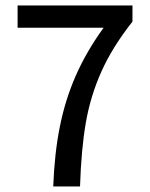

<svg xmlns="http://www.w3.org/2000/svg" viewBox="-20 -677 543 697"><path d="M43.9 -576.2V-657.2H460.9V-598.6Q387.7 -505.9 347.9 -416.7Q308.1 -327.6 291.5 -231.2Q274.9 -134.8 270.5 0H173.3Q177.7 -120.1 197.3 -217.5Q216.8 -314.9 255.1 -402.3Q293.5 -489.7 356 -576.2Z"/></svg>

Font: Varta SemiBold
Style: Regular
Weight: 600
Designer: Joana Correia, Viktoriya Grabowska, Eben Sorkin
Foundry: Sorkin Type
Version: Version 1.003; ttfautohint (v1.3) -l 8 -r 24 -G 200 -x 12 -H